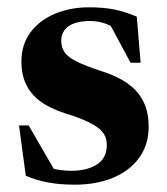

<svg xmlns="http://www.w3.org/2000/svg" viewBox="-20 -492 456 525"><path d="M223 -472Q263.5 -472 292.8 -466Q322 -460 354 -446.5L364.5 -320.5H337L269.5 -446L311.5 -403.5Q290 -419.5 269.5 -427Q249 -434.5 227 -434.5Q188 -434.5 167.8 -420.5Q147.5 -406.5 147.5 -380Q147.5 -362.5 156.5 -349.2Q165.5 -336 189.2 -324Q213 -312 257.5 -297.5Q290.5 -287 315 -272.8Q339.5 -258.5 355.2 -240Q371 -221.5 378.8 -198.2Q386.5 -175 386.5 -146Q386.5 -95.5 360 -59.8Q333.5 -24 288 -5.5Q242.5 13 184.5 13Q144 13 110.8 6.8Q77.5 0.5 50.5 -11.5L32 -149H58.5L139 -9.5L82.5 -46Q99 -38.5 114.5 -33.8Q130 -29 145.2 -27Q160.5 -25 175 -25Q218 -25 245 -42.2Q272 -59.5 272 -95.5Q272 -111 265.8 -122.8Q259.5 -134.5 245.8 -144.2Q232 -154 210.2 -163.5Q188.5 -173 157 -182.5Q115.5 -196 89.5 -215.5Q63.5 -235 51 -262Q38.5 -289 38.5 -323.5Q38.5 -370.5 63.5 -403.8Q88.5 -437 130.5 -454.5Q172.5 -472 223 -472Z"/></svg>

Font: Newsreader 36pt
Style: Bold
Weight: 700
Designer: Hugues Gentile
Foundry: Production Type
Version: Version 1.003